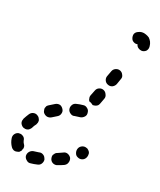

<svg xmlns="http://www.w3.org/2000/svg" viewBox="-101 -593 576 693"><g transform="rotate(15 186.5 -246.5)"><path d="M123 7Q122 3 120 -1Q118 -5 114 -8Q110 -11 106 -12Q102 -13 97 -12Q86 -11 77 -11Q68 -10 62 -4Q55 3 55 13Q56 22 63 28Q69 35 79 34Q90 34 103 32Q113 31 118 24Q124 16 123 7ZM211 -22Q207 -30 199 -34Q190 -38 182 -34Q172 -31 162 -27Q157 -26 154 -23Q151 -20 148 -16Q146 -12 146 -8Q146 -3 147 1Q150 10 158 14Q167 18 175 15Q187 12 198 8Q207 4 210 -4Q214 -13 211 -22ZM12 6Q7 5 4 2Q0 -1 -2 -5Q-10 -19 -11 -35Q-12 -45 -6 -52Q0 -59 9 -60Q13 -60 18 -59Q22 -57 25 -55Q29 -52 31 -48Q33 -44 33 -39Q34 -32 37 -27Q39 -24 40 -20Q40 -16 40 -12Q37 -8 36 -3Q35 -3 35 -2Q34 0 32 1Q31 2 29 4Q25 6 20 6Q16 7 12 6ZM271 -60Q269 -64 266 -67Q263 -71 259 -72Q251 -76 242 -73Q233 -70 229 -62Q229 -62 229 -62Q229 -62 229 -62Q225 -54 227 -45Q229 -35 237 -31Q245 -26 254 -28Q263 -30 268 -38Q269 -40 270 -42Q272 -47 272 -51Q273 -55 271 -60ZM9 -98Q10 -94 13 -90Q15 -87 19 -84Q23 -82 27 -81Q32 -80 36 -81Q41 -82 44 -85Q48 -88 50 -91Q55 -100 62 -107Q64 -111 66 -115Q67 -119 67 -124Q66 -128 64 -132Q62 -136 58 -139Q51 -145 42 -144Q33 -143 27 -136Q19 -126 12 -115Q10 -111 9 -107Q8 -102 9 -98ZM76 -172Q75 -168 76 -163Q76 -159 78 -155Q83 -147 92 -144Q101 -142 109 -146Q118 -151 127 -155Q136 -159 139 -167Q143 -176 139 -184Q135 -193 127 -197Q118 -200 109 -196Q98 -191 87 -185Q83 -183 80 -180Q78 -176 76 -172ZM163 -191Q164 -182 172 -176Q179 -170 188 -172Q199 -173 209 -173Q218 -174 225 -181Q231 -187 230 -197Q230 -206 223 -212Q216 -219 207 -218Q195 -218 183 -216Q173 -215 168 -208Q162 -200 163 -191ZM224 -259 234 -279Q238 -288 247 -291Q256 -294 264 -290Q272 -286 275 -277Q279 -268 275 -260L265 -239Q263 -235 260 -232Q256 -229 252 -228Q249 -227 246 -227Q243 -227 240 -227Q239 -228 238 -229Q233 -234 225 -237Q225 -238 224 -239Q224 -241 223 -242Q222 -246 222 -250Q222 -255 224 -259ZM275 -312Q283 -308 292 -311Q301 -315 305 -323L314 -343Q319 -352 315 -360Q312 -369 304 -373Q296 -377 287 -374Q278 -371 274 -363L264 -342Q260 -334 263 -325Q266 -316 275 -312ZM317 -495Q314 -504 317 -513Q321 -521 330 -524Q337 -527 344 -527Q352 -527 360 -523Q367 -520 373 -515Q378 -509 381 -502Q384 -494 384 -486Q384 -484 384 -483Q384 -474 377 -467Q369 -461 360 -462Q353 -463 347 -468Q341 -473 340 -481Q332 -480 326 -484Q319 -488 317 -495Z"/></g></svg>

Font: FRB American Cursive Guidelines Dashed Extrabold
Style: Bold Italic
Weight: 800
Italic angle: -25°
Version: Version 2.0;Modular Font Editor K font №1